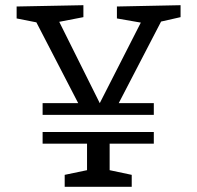

<svg xmlns="http://www.w3.org/2000/svg" viewBox="-20 -719 758 739"><path d="M675 -699V-653L600 -636L437 -322H572V-277H144V-322H281L120 -633L44 -648V-694L301 -699V-653L208 -635L364 -322L522 -632L430 -648V-694ZM315 -166H144V-211H572V-166H402V-64L487 -46V0H229V-46L315 -64Z"/></svg>

Font: Bitter Pro
Style: Regular
Weight: 400
Designer: Sol Matas, and Bitter project Authors
Foundry: Sol Matas
Version: Version 1.010